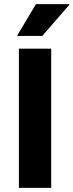

<svg xmlns="http://www.w3.org/2000/svg" viewBox="-20 -911 356 931"><path d="M71.7 0V-675H228.3V0ZM64.2 -736.7V-740L154.2 -890.8H315.8V-887.5L185 -736.7Z"/></svg>

Font: Funnel Display Light ExtraBold
Style: Regular
Weight: 800
Version: Version 1.000